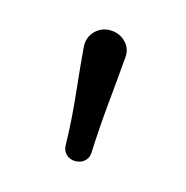

<svg xmlns="http://www.w3.org/2000/svg" viewBox="-51 -846 326 336"><g transform="rotate(15 111.5 -678.5)"><path d="M111 -560Q101 -560 94.5 -566.5Q88 -573 88 -583Q87 -628 82 -674.5Q77 -721 74 -757Q73 -774 84 -785.5Q95 -797 111 -797Q128 -797 139.5 -785.5Q151 -774 149 -757Q146 -721 141.5 -674.5Q137 -628 135 -582Q135 -573 128.5 -566.5Q122 -560 111 -560Z"/></g></svg>

Font: Kiwi Maru Light
Style: Regular
Weight: 300
Designer: Hiroki-Chan
Version: Version 1.100